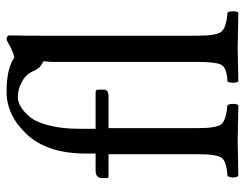

<svg xmlns="http://www.w3.org/2000/svg" viewBox="-100 -638 740 580"><g transform="rotate(-90 270.0 -348.0)"><path d="M452.1 -122.1Q452.1 -63 464.6 -48.6Q477.1 -34.2 522 -30.8Q525.9 -25.9 525.9 -13.9Q525.9 -2 522 2Q436 0 413.1 0Q397.9 0 314 2Q310.1 -2 310.1 -13.9Q310.1 -25.9 314 -30.8Q353 -32.7 363 -47.4Q373 -62 373 -122.1V-563L374 -574.7Q375 -586.4 374 -587.9Q356 -593.8 346.2 -615.2Q337.4 -638.2 314.2 -651.1Q291 -664.1 267.1 -664.1Q252.9 -664.1 238 -655.5Q223.1 -647 207 -627.9Q190.9 -608.9 180.9 -569.3Q170.9 -529.8 170.9 -476.1V-429.2H280.8Q288.6 -429.2 289.1 -422.9V-402.8Q289.1 -389.6 266.1 -390.1H172.9V-122.1Q172.9 -63 184.8 -49.1Q196.8 -35.2 242.2 -30.8Q246.1 -25.9 246.1 -13.9Q246.1 -2 242.2 2Q156.2 0 133.8 0Q112.8 0 28.8 2Q23.9 -2 23.9 -13.9Q23.9 -25.9 28.8 -30.8Q71.8 -33.7 83 -47.9Q94.2 -62 94.2 -122.1V-390.1H26.9Q22 -390.1 22 -396V-409.2Q22 -429.2 44.9 -429.2H96.2V-459Q96.2 -574.2 153.6 -636.2Q210.9 -698.2 283.2 -698.2Q352.1 -698.2 386.2 -674.8Q396 -676.8 407 -681.4Q418 -686 427 -691.4Q436 -696.8 439.9 -698.2Q453.1 -698.2 453.1 -688Q452.1 -647.9 452.1 -583Z"/></g></svg>

Font: Linux Libertine Capitals
Style: Small Caps
Weight: 400
Designer: Philipp H. Poll
Foundry: Philipp H. Poll
Version: Version 5.1.3